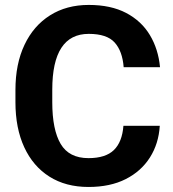

<svg xmlns="http://www.w3.org/2000/svg" viewBox="-20 -741 694 771"><path d="M475.6 -235.8H621.6Q617.2 -164.1 582 -108.6Q546.9 -53.2 484.6 -21.7Q422.4 9.8 335.4 9.8Q244.1 9.8 178.5 -31.7Q112.8 -73.2 77.4 -149.7Q42 -226.1 42 -330.6V-379.9Q42 -484.4 78.4 -561Q114.7 -637.7 180.9 -679.4Q247.1 -721.2 336.4 -721.2Q425.3 -721.2 486.6 -689Q547.9 -656.7 581.8 -600.3Q615.7 -543.9 622.6 -471.2H476.6Q471.7 -535.6 440.4 -570.3Q409.2 -605 336.4 -605Q189.9 -605 189.9 -380.9V-330.6Q189.9 -220.2 223.6 -163.1Q257.3 -106 335.4 -106Q403.8 -106 437.3 -138.4Q470.7 -170.9 475.6 -235.8Z"/></svg>

Font: Vazirmatn UI
Style: Bold
Weight: 700
Designer: Saber Rastikerdar
Foundry: Saber Rastikerdar
Version: Version 33.003